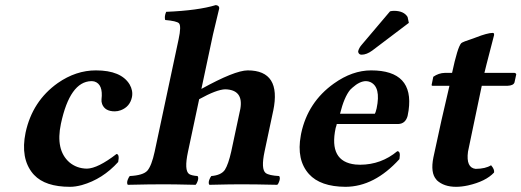

<svg xmlns="http://www.w3.org/2000/svg" viewBox="-20 -718 2031 748"><path d="M440.4 -86.9Q379.9 -20 299.3 2.9Q273.9 9.8 252.9 9.8Q156.2 9.8 112.8 -36.6Q109.9 -39.6 107.9 -42Q59.1 -101.1 79.6 -201.2Q106 -324.2 205.1 -394.5Q275.9 -443.8 353.5 -443.8Q451.7 -443.8 484.9 -389.2Q499 -364.7 494.1 -339.8Q486.3 -302.2 450.7 -288.6Q439 -284.2 427.2 -284.2Q388.7 -284.2 377.9 -312.5Q374.5 -321.8 375.5 -331.1Q382.3 -389.6 348.1 -400.4Q341.8 -401.9 335.4 -401.9Q252.4 -399.9 217.3 -235.8Q195.8 -133.8 250 -85.9Q278.8 -61.5 318.8 -61Q361.3 -62 434.1 -118.2Q446.3 -116.7 440.4 -86.9Z M1010.7 -127.9Q996.1 -59.1 1015.1 -43.9Q1028.3 -34.2 1067.4 -32.2Q1074.2 -23.9 1064.9 -4.4Q1062.5 0 1060.1 2Q974.1 0 918.5 0Q878.9 0 795.9 2Q789.1 -6.3 798.8 -25.4Q801.3 -29.8 803.2 -32.2Q841.3 -35.2 856 -56.2Q869.6 -77.6 880.9 -127.9L916.5 -294.9Q928.7 -368.2 857.4 -370.1Q823.7 -369.1 755.9 -331.5L712.4 -127Q696.8 -54.2 716.8 -40Q727.1 -33.7 749.5 -32.2Q756.3 -23.9 746.6 -4.4Q744.1 0 742.2 2Q655.8 0 620.6 0Q562 0 478 2Q471.2 -6.3 481 -25.4Q483.4 -29.8 485.4 -32.2Q537.6 -34.7 554.2 -53.2Q570.8 -72.8 582.5 -127L675.8 -564.9Q687 -616.7 677.2 -627.4Q668 -636.2 623.5 -640.1Q619.6 -654.3 627.4 -671.9Q752.4 -677.2 820.8 -698.2Q835 -696.3 834 -685.1Q833.5 -683.1 809.6 -583L764.6 -371.6Q894.5 -443.4 944.8 -443.8Q1077.1 -443.8 1044.4 -286.1Q1043.9 -284.7 1043.9 -284.2Z M1499.5 -673.8Q1506.3 -675.8 1516.1 -675.8Q1553.7 -675.3 1567.9 -651.9L1572.8 -628.9L1430.2 -521Q1408.2 -504.9 1388.7 -504.9Q1378.4 -504.9 1375.5 -515.1Q1375 -517.6 1375.5 -519Q1378.9 -531.7 1388.7 -543ZM1304.7 -274.9H1440.4Q1442.9 -277.8 1447.3 -295.9Q1464.8 -379.4 1422.4 -398.4Q1414.1 -401.9 1405.8 -401.9Q1381.3 -401.9 1353 -376.5Q1348.1 -371.6 1344.2 -368.2Q1320.8 -339.8 1304.7 -274.9ZM1527.8 -128.9Q1541 -128.9 1536.6 -102.1Q1536.1 -99.6 1536.1 -98.1Q1438.5 9.3 1326.2 9.8Q1228 9.3 1183.6 -40Q1134.3 -95.2 1151.9 -190.4Q1152.8 -194.8 1153.3 -198.2Q1179.2 -320.3 1280.8 -392.6Q1352.5 -443.8 1425.8 -443.8Q1593.8 -443.8 1571.8 -287.6Q1570.3 -276.4 1567.9 -266.1Q1559.6 -236.3 1532.2 -234.9H1292Q1291.5 -232.4 1290.5 -228.5Q1288.6 -222.2 1287.6 -219.2Q1259.8 -88.4 1364.7 -77.1Q1373.5 -76.2 1383.3 -76.2Q1465.3 -76.7 1527.8 -128.9Z M1713.4 -434.1H1741.2Q1762.7 -534.7 1776.9 -549.8Q1781.7 -554.7 1825.2 -568.8Q1831.1 -570.8 1834.5 -572.3Q1878.4 -589.4 1898.9 -589.8Q1905.8 -589.8 1904.8 -583Q1904.8 -581.5 1904.8 -581.1Q1904.3 -579.1 1875.5 -467.8L1867.2 -434.1H1984.4Q1990.7 -432.6 1991.2 -428.2L1984.4 -397Q1980.5 -384.8 1957.5 -383.8H1856.9Q1844.2 -325.2 1821.3 -213.9Q1807.6 -147.9 1803.2 -127Q1794.9 -64.5 1833 -60.1Q1871.6 -60.5 1893.1 -74.2Q1907.2 -58.1 1904.8 -45.9Q1872.6 -11.2 1803.2 4.4Q1778.3 9.8 1756.8 9.8Q1709.5 9.8 1682.1 -15.6Q1681.2 -17.1 1680.2 -18.1Q1656.2 -44.4 1668.5 -105Q1699.7 -252.9 1731 -383.8H1665.5Q1661.1 -383.8 1661.6 -387.7Q1662.1 -389.2 1662.1 -390.1L1668 -418.9Q1689 -433.6 1713.4 -434.1Z"/></svg>

Font: Linux Libertine Slanted O
Style: Bold Slanted
Weight: 700
Designer: Philipp H. Poll
Foundry: Philipp H. Poll
Version: Version 5.0.0